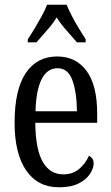

<svg xmlns="http://www.w3.org/2000/svg" viewBox="-20 -786 471 816"><path d="M231 10Q140 10 91 -62Q42 -134 42 -264Q42 -405 89.5 -475.5Q137 -546 223 -546Q303 -546 348 -484.5Q393 -423 393 -304V-264H130Q131 -152 161.5 -98.5Q192 -45 249 -45Q290 -45 317 -68.5Q344 -92 358 -124Q366 -120 372 -112.5Q378 -105 378 -91Q378 -71 362.5 -47Q347 -23 314.5 -6.5Q282 10 231 10ZM307 -313Q306 -395 287.5 -445.5Q269 -496 225 -496Q180 -496 156.5 -448.5Q133 -401 131 -313ZM98 -619Q111 -638 126.5 -664Q142 -690 157 -717Q172 -744 180 -766H263Q272 -744 286 -717Q300 -690 316 -664Q332 -638 344 -619V-606H307Q286 -631 262.5 -657Q239 -683 221 -712Q203 -683 179.5 -657Q156 -631 135 -606H98Z"/></svg>

Font: Noto Serif Hebrew ExtraCondensed
Style: Regular
Weight: 400
Width: 2
Designer: Monotype Design Team
Foundry: Monotype Imaging Inc.
Version: Version 2.004; ttfautohint (v1.8.4.7-5d5b)